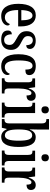

<svg xmlns="http://www.w3.org/2000/svg" viewBox="1122 -1922 810 3093"><g transform="rotate(90 1526.5 -375.0)"><path d="M237 10C344 10 390 -51 390 -94C390 -113 380 -124 367 -129C348 -85 314 -49 259 -49C183 -49 142 -116 141 -263H405V-305C405 -463 338 -547 228 -547C109 -547 41 -452 41 -264C41 -90 109 10 237 10ZM307 -314H142C145 -429 175 -494 231 -494C286 -494 306 -422 307 -314Z M620 10C724 10 783 -51 783 -147C783 -233 740 -274 657 -315C586 -351 561 -371 561 -424C561 -469 585 -499 628 -499C677 -499 707 -463 707 -393C747 -393 768 -416 768 -452C768 -502 726 -546 636 -546C544 -546 482 -495 482 -402C482 -316 521 -279 613 -231C680 -195 703 -172 703 -124C703 -70 677 -37 622 -37C562 -37 532 -87 532 -161C500 -161 471 -143 471 -96C471 -26 522 10 620 10Z M1043 10C1151 10 1188 -48 1188 -91C1188 -111 1181 -122 1170 -130C1152 -87 1116 -48 1059 -48C985 -48 953 -125 953 -266C953 -444 988 -495 1041 -495C1088 -495 1101 -442 1101 -379C1167 -379 1189 -399 1189 -444C1189 -507 1137 -547 1040 -547C934 -547 853 -480 853 -265C853 -68 930 10 1043 10Z M1240 0H1485V-43H1465C1431 -43 1405 -51 1405 -110V-276C1405 -368 1430 -477 1477 -477C1508 -477 1517 -453 1517 -398C1575 -398 1603 -424 1603 -468C1603 -515 1577 -546 1523 -546C1458 -546 1425 -496 1402 -430H1399L1385 -536H1242V-493H1245C1280 -493 1305 -484 1305 -425V-115C1305 -52 1278 -43 1243 -43H1240Z M1748 -638C1780 -638 1806 -655 1806 -698C1806 -741 1780 -758 1748 -758C1716 -758 1692 -741 1692 -698C1692 -655 1716 -638 1748 -638ZM1632 0H1873V-43H1863C1825 -43 1801 -55 1801 -117V-536H1635V-493H1646C1682 -493 1703 -481 1703 -423V-113C1703 -54 1679 -43 1642 -43H1632Z M2185 10C2286 10 2347 -76 2347 -269C2347 -461 2291 -546 2190 -546C2125 -546 2088 -507 2065 -448H2063C2064 -479 2066 -542 2066 -578V-760H1898V-717H1903C1938 -717 1967 -708 1967 -649V-115C1967 -52 1937 -43 1904 -43H1898V0H2038L2056 -78H2062C2085 -26 2123 10 2185 10ZM2161 -49C2088 -49 2065 -127 2065 -270C2065 -413 2089 -489 2160 -489C2222 -489 2246 -419 2246 -271C2246 -127 2222 -49 2161 -49Z M2520 -638C2552 -638 2578 -655 2578 -698C2578 -741 2552 -758 2520 -758C2488 -758 2464 -741 2464 -698C2464 -655 2488 -638 2520 -638ZM2404 0H2645V-43H2635C2597 -43 2573 -55 2573 -117V-536H2407V-493H2418C2454 -493 2475 -481 2475 -423V-113C2475 -54 2451 -43 2414 -43H2404Z M2677 0H2922V-43H2902C2868 -43 2842 -51 2842 -110V-276C2842 -368 2867 -477 2914 -477C2945 -477 2954 -453 2954 -398C3012 -398 3040 -424 3040 -468C3040 -515 3014 -546 2960 -546C2895 -546 2862 -496 2839 -430H2836L2822 -536H2679V-493H2682C2717 -493 2742 -484 2742 -425V-115C2742 -52 2715 -43 2680 -43H2677Z"/></g></svg>

Font: Noto Serif Devanagari ExtraCondensed Medium
Style: Regular
Weight: 500
Width: 2
Designer: Universal Thirst, Indian Type Foundry and the Monotype Design Team
Foundry: Monotype Imaging Inc.
Version: Version 2.004